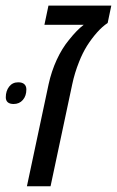

<svg xmlns="http://www.w3.org/2000/svg" viewBox="-49 -650 408 670"><path d="M191.4 -510.3Q219.2 -545.4 243.2 -563.5H106L120.1 -630.4H339.4L326.7 -569.8Q308.1 -557.6 289.3 -536.4Q270.5 -515.1 254.4 -489.7Q238.8 -464.4 227.1 -434.6Q211.4 -395.5 203.1 -356L127.4 0H44.9L120.6 -356Q130.4 -400.9 148.9 -441.2Q167.5 -481.4 191.4 -510.3ZM-28.8 -310.5Q-28.8 -332.5 -17.1 -347.7Q-5.4 -362.8 14.6 -362.8Q28.8 -362.8 35.9 -356.2Q43 -349.6 43 -337.9Q43 -315.4 30.8 -301.3Q18.6 -287.1 -1.5 -287.1Q-15.1 -287.1 -22 -293.2Q-28.8 -299.3 -28.8 -310.5Z"/></svg>

Font: Viking Open Sans
Style: Italic
Weight: 400
Italic angle: -12°
Foundry: Ascender Corporation
Version: Version 2.000